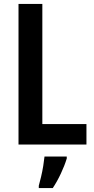

<svg xmlns="http://www.w3.org/2000/svg" viewBox="-20 -734 479 975"><path d="M74 0V-714H195V-104H419V0ZM319 71Q308 107 289 147.5Q270 188 248 221H177V209Q182 191 188.5 164Q195 137 199.5 109Q204 81 206 61H319Z"/></svg>

Font: Noto Sans Hebrew Condensed SemiBold
Style: Regular
Weight: 600
Width: 3
Designer: Monotype Design Team
Foundry: Monotype Imaging Inc.
Version: Version 2.004; ttfautohint (v1.8.4.7-5d5b)